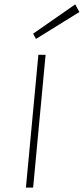

<svg xmlns="http://www.w3.org/2000/svg" viewBox="-20 -858 383 878"><path d="M98.5 0 155.5 -607.5H188.5L131.5 0ZM144.5 -680 131.5 -704 324 -838 343 -803Z"/></svg>

Font: Karla ExtraLight
Style: Italic
Weight: 250
Italic angle: -8°
Designer: Jonathan Pinhorn
Version: Version 2.004;gftools[0.9.33]